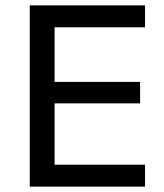

<svg xmlns="http://www.w3.org/2000/svg" viewBox="-20 -695 610 715"><path d="M520 0H90.8V-675H520V-593.3H183.3V-390H501.7V-310H183.3V-81.7H520Z"/></svg>

Font: Funnel Sans
Style: Regular
Weight: 400
Designer: NORD ID, Kristian Moeller
Foundry: Dicotype
Version: Version 1.000